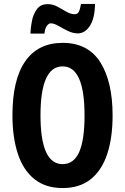

<svg xmlns="http://www.w3.org/2000/svg" viewBox="-20 -942 633 972"><path d="M550 -358Q550 -244 522.5 -161.5Q495 -79 439 -34.5Q383 10 297 10Q211 10 154.5 -35Q98 -80 70.5 -163Q43 -246 43 -359Q43 -539 108 -632Q173 -725 297 -725Q426 -725 488 -626.5Q550 -528 550 -358ZM185 -358Q185 -111 297 -111Q353 -111 380.5 -171.5Q408 -232 408 -358Q408 -606 297 -606Q185 -606 185 -358ZM134 -772Q135 -803 142 -837.5Q149 -872 167.5 -896.5Q186 -921 221 -921Q248 -921 271.5 -908Q295 -895 316.5 -882.5Q338 -870 359 -870Q373 -870 379.5 -883.5Q386 -897 390 -922H461Q460 -849 435 -811Q410 -773 374 -773Q349 -773 323.5 -785.5Q298 -798 275.5 -811Q253 -824 237 -824Q227 -824 217.5 -811.5Q208 -799 205 -772Z"/></svg>

Font: Noto Sans Armenian ExtraCondensed
Style: Bold
Weight: 700
Width: 2
Designer: Monotype Design Team
Foundry: Monotype Imaging Inc.
Version: Version 2.008; ttfautohint (v1.8.4.7-5d5b)